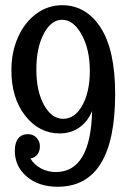

<svg xmlns="http://www.w3.org/2000/svg" viewBox="-20 -710 492 740"><path d="M219.2 -689.9Q312 -689.9 367.9 -603.5Q423.8 -517.1 423.8 -348.1Q423.8 9.8 202.1 9.8Q129.4 9.8 83.3 -29.3Q37.1 -68.4 37.1 -128.9Q37.1 -160.2 50.3 -176.5Q63.5 -192.9 87.9 -192.9Q107.9 -192.9 120.8 -179.2Q133.8 -165.5 133.8 -146Q133.8 -127.9 124.5 -115.2Q115.2 -102.5 97.2 -99.1Q111.8 -74.7 138.2 -60.8Q164.6 -46.9 194.8 -46.9Q329.6 -46.9 335 -282.2Q317.9 -240.7 285.2 -218.3Q252.4 -195.8 210 -195.8Q130.9 -195.8 77.4 -263.7Q23.9 -331.5 23.9 -439.9Q23.9 -508.8 49.3 -566.2Q74.7 -623.5 119.6 -656.7Q164.6 -689.9 219.2 -689.9ZM223.1 -252Q268.6 -252 297.4 -304Q326.2 -356 326.2 -437Q326.2 -519.5 294.7 -576.7Q263.2 -633.8 219.2 -633.8Q177.2 -633.8 148.7 -579.8Q120.1 -525.9 120.1 -441.9Q120.1 -357.9 149.9 -304.9Q179.7 -252 223.1 -252Z"/></svg>

Font: Margherita Semibold
Style: Regular
Weight: 600
Designer: James Puckett
Foundry: Dunwich Type Founders
Version: Version 1.008;hotconv 1.0.109;makeotfexe 2.5.65596